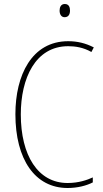

<svg xmlns="http://www.w3.org/2000/svg" viewBox="-20 -996 515 960"><path d="M304 -976C284 -976 278 -959 278 -943C278 -925 286 -910 303 -910C322 -910 330 -924 330 -943C330 -959 325 -976 304 -976ZM321 -765C356 -765 397 -759 437 -736L449 -759C408 -780 367 -790 321 -790C139 -790 57 -620 57 -425C57 -199 155 -56 318 -56C368 -56 413 -68 444 -84V-109C416 -96 373 -81 318 -81C169 -81 84 -220 84 -424C84 -603 156 -765 321 -765Z"/></svg>

Font: Noto Sans Malayalam UI Condensed Thin
Style: Regular
Weight: 100
Width: 3
Designer: Jelle Bosma - Monotype Design Team
Foundry: Monotype Imaging Inc.
Version: Version 2.104